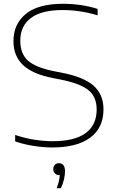

<svg xmlns="http://www.w3.org/2000/svg" viewBox="-20 -769 617 1013"><path d="M256 9Q210.5 9 159.2 1.2Q108 -6.5 60 -23V-57Q114 -39 163.8 -31.5Q213.5 -24 257 -24Q374 -24 432 -66.8Q490 -109.5 490 -191Q490 -260 444.5 -295Q399 -330 296 -350L260 -357Q152 -378 101.5 -425.8Q51 -473.5 51 -552Q51 -642 116.2 -695.5Q181.5 -749 312 -749Q409.5 -749 495 -722V-688Q403.5 -716 310 -716Q199 -716 143 -674Q87 -632 87 -554Q87 -486 127.5 -449.2Q168 -412.5 267 -393L303 -386Q422.5 -363 474.2 -316.5Q526 -270 526 -192Q526 -94.5 456 -42.8Q386 9 256 9ZM279 224Q287 203 290.8 186.2Q294.5 169.5 295.5 155H292Q278.5 155 269.8 146Q261 137 261 123Q261 109.5 269.2 100.8Q277.5 92 290 92Q323 92 323 135Q323 153 317.8 176.8Q312.5 200.5 301 224Z"/></svg>

Font: Encode Sans Expanded Thin
Style: Regular
Weight: 100
Width: 7
Designer: Multiple Designers
Foundry: Impallari Type
Version: Version 3.000; ttfautohint (v1.8.3) -l 8 -r 50 -G 200 -x 14 